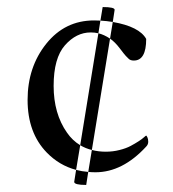

<svg xmlns="http://www.w3.org/2000/svg" viewBox="-20 -483 493 547"><path d="M248 -424.8Q257.3 -424.8 266.1 -424.3L260.3 -388.2Q250 -390.6 238.3 -390.6Q197.3 -390.6 165 -354Q132.8 -317.4 132.8 -238.3Q132.8 -159.2 170.9 -105Q186.5 -82.5 208.5 -69.3L196.8 1Q148.9 -11.7 113.3 -48.3Q58.6 -104.5 58.6 -198.2Q58.6 -292 111.8 -358.4Q165 -424.8 248 -424.8ZM272.5 -462.9Q306.6 -462.9 306.6 -455.1L301.3 -420.4Q284.2 -423.3 266.1 -424.3ZM196.8 1Q213.4 5.4 231.4 6.8L225.6 43.9Q191.4 43.9 191.4 35.2ZM260.3 -388.2Q276.4 -384.3 293.5 -373L241.7 -55.7Q223.6 -60.1 208.5 -69.3ZM396.5 -65.4Q329.1 7.8 252 7.8Q241.2 7.8 231.4 6.8L241.7 -55.7Q260.7 -50.8 281.2 -50.8Q301.8 -50.8 320.8 -55.7Q339.8 -60.5 352.5 -67.4Q365.2 -74.2 375 -80.6Q384.8 -86.9 390.1 -91.8Q395.5 -96.7 396.5 -96.7Q397.5 -96.7 399.9 -91.8Q402.3 -86.9 402.3 -79.1Q402.3 -71.3 396.5 -65.4ZM361.3 -310.5Q351.6 -310.5 346.7 -315.4L338.4 -323.7Q335 -327.1 321.3 -345.2Q307.6 -363.3 293.5 -373L301.3 -420.4Q377 -407.2 396.5 -372.1Q396.5 -310.5 361.3 -310.5Z"/></svg>

Font: CrimsonText-Roman
Style: Roman
Weight: 400
Version: Version 0.13